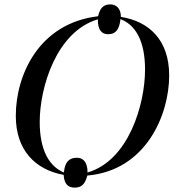

<svg xmlns="http://www.w3.org/2000/svg" viewBox="-20 -794 823 875"><path d="M320 61C351 61 367 47 378 6C645 -17 751 -270 751 -450C751 -613 658 -697 531 -717C531 -756 509 -774 483 -774C454 -774 436 -760 427 -720C157 -688 52 -452 52 -266C52 -111 139 -21 270 3C273 47 292 61 320 61ZM271 -8C206 -35 161 -107 161 -238C161 -396 237 -650 426 -706C425 -657 444 -638 473 -638C505 -638 524 -657 529 -707C596 -681 641 -610 641 -477C641 -318 566 -62 379 -8C379 -60 355 -75 331 -75C304 -75 277 -66 271 -8Z"/></svg>

Font: Noto Serif Display
Style: Italic
Weight: 400
Italic angle: -12°
Designer: Monotype Design Team
Foundry: Monotype Imaging Inc.
Version: Version 2.009